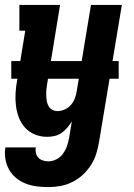

<svg xmlns="http://www.w3.org/2000/svg" viewBox="-27 -550 547 783"><path d="M171 213Q146 213 122.5 210Q99 207 77.5 198.5Q56 190 38.5 175.5Q21 161 10 141.5Q-1 122 -5 98.5Q-9 75 -5 51H119Q117 63 119.5 74Q122 85 129.5 93Q137 101 148 104.5Q159 108 171 108Q187 108 203.5 99.5Q220 91 230.5 76Q241 61 246.5 44.5Q252 28 255 11L266 -55Q258 -42 247.5 -29.5Q237 -17 224 -8Q211 1 195.5 4.5Q180 8 165 8Q139 8 115.5 -1.5Q92 -11 75.5 -29Q59 -47 50 -70.5Q41 -94 38 -119Q35 -144 36.5 -170.5Q38 -197 43 -223L76 -425H52V-530H218L165 -206Q163 -195 162 -183Q161 -171 161.5 -159.5Q162 -148 164 -137Q166 -126 171.5 -116.5Q177 -107 187 -102Q197 -97 208 -97Q223 -97 238 -104Q253 -111 263 -123Q273 -135 278.5 -149.5Q284 -164 286 -179L344 -530H470L377 28Q373 53 365.5 77Q358 101 344 123Q330 145 310.5 163Q291 181 267.5 192.5Q244 204 219.5 208.5Q195 213 171 213ZM19 -229V-301H457V-229Z"/></svg>

Font: Iosevka Slab Extrabold
Style: Italic
Weight: 800
Italic angle: -9°
Monospace: yes
Designer: Belleve Invis
Foundry: Belleve Invis
Version: Version 11.1.0; ttfautohint (v1.8.3)